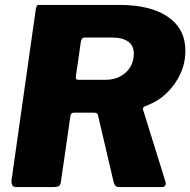

<svg xmlns="http://www.w3.org/2000/svg" viewBox="-20 -762 775 782"><path d="M653 -25Q661 0 637 0H466Q456 0 450.5 -5Q445 -10 442 -24L379 -293Q378 -298 374.5 -300.5Q371 -303 363 -303H281Q269 -303 267 -291L228 -21Q226 -7 218.5 -3.5Q211 0 196 0H47Q34 0 30 -8Q26 -16 27 -28L126 -726Q128 -736 130.5 -739Q133 -742 142 -742H465Q594 -742 664.5 -693Q735 -644 735 -556Q735 -506 715 -462Q695 -418 660 -384Q625 -350 578 -332Q566 -328 563.5 -323.5Q561 -319 563 -314L653 -25ZM410 -437Q445 -437 471 -451.5Q497 -466 511 -489.5Q525 -513 525 -543Q525 -577 501.5 -593Q478 -609 440 -609H324Q312 -609 309 -590L289 -451Q288 -442 290.5 -439.5Q293 -437 299 -437H410Z"/></svg>

Font: Libre Franklin Thin ExtraBold
Style: Italic
Weight: 800
Italic angle: -8°
Version: Version 2.000